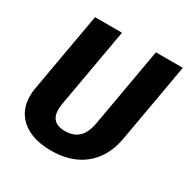

<svg xmlns="http://www.w3.org/2000/svg" viewBox="-171 -900 1037 1060"><g transform="rotate(30 347.5 -370.0)"><path d="M523.4 -750H694.8L606 -246.6Q591.3 -164.1 549.3 -106.7Q507.3 -49.3 441.9 -19.8Q376.5 9.8 292 9.8Q216.8 9.8 160.4 -13.9Q104 -37.6 72.8 -83.5Q41.5 -129.4 41.5 -194.3Q41.5 -220.2 46.4 -246.6L135.3 -750H307.1L216.8 -238.8Q214.4 -220.2 214.4 -208Q214.4 -122.1 305.2 -122.1Q358.9 -122.1 390.9 -151.9Q422.9 -181.6 434.6 -246.6Z"/></g></svg>

Font: Mardoto Black
Style: Italic
Weight: 900
Italic angle: -12°
Designer: Christian Robertson, Vahan Hovhannisyan
Foundry: Google
Version: Version 1.000